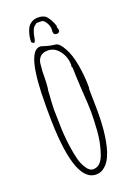

<svg xmlns="http://www.w3.org/2000/svg" viewBox="-155 -860 657 939"><g transform="rotate(-20 173.0 -390.5)"><path d="M59 -349V-384Q59 -663 131 -663Q136 -663 145 -660Q177 -649 208 -646Q227 -642 246 -607Q267 -571 277.5 -512Q288 -453 288 -391L286 -386Q286 -353 287 -327L288 -267Q288 -216 284 -175Q278 -113 264 -68Q255 -41 243.5 -23Q232 -5 215 7Q199 19 176 19Q59 19 59 -349ZM230 -65Q249 -121 253 -179Q257 -239 257 -275Q257 -315 251 -393Q246 -480 246 -511L242 -519L244 -524Q244 -568 219.5 -600Q195 -632 160 -632Q114 -632 105 -588Q103 -573 101 -545Q101 -471 95 -444Q95 -429 92 -397L90 -350Q90 -328 91 -311L92 -271Q92 -224 100 -163Q106 -118 114 -87Q122 -56 137 -34Q152 -10 172 -10Q211 -10 230 -65ZM98 -698Q98 -734 113 -766Q131 -800 171 -800Q192 -800 208 -790Q213 -787 228 -765Q228 -763 236 -748Q243 -728 243 -730L241 -723L244 -716L246 -707Q246 -701 241.5 -697Q237 -693 231 -693Q213 -693 213 -712L214 -720V-726Q214 -741 203 -759Q192 -777 180 -777H155L144 -769Q127 -757 119 -705Q116 -691 109 -689Z"/></g></svg>

Font: Amatic SC
Style: Regular
Weight: 400
Designer: Multiple Designers
Foundry: Vernon Adams
Version: Version 2.505